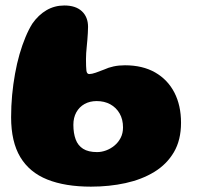

<svg xmlns="http://www.w3.org/2000/svg" viewBox="-20 -659 726 700"><path d="M311.5 21.5Q217.5 21.5 152.5 -4.5Q87.5 -30.5 54 -86.2Q20.5 -142 20.5 -231.5Q20.5 -272.5 24.2 -312.5Q28 -352.5 34.8 -390Q41.5 -427.5 51.2 -461.2Q61 -495 72.8 -523.2Q84.5 -551.5 98 -573Q120 -604.5 149.5 -621.8Q179 -639 214.5 -639Q256 -639 278.5 -618Q301 -597 301 -561Q301 -550 300.2 -538Q299.5 -526 298.5 -513.5Q297.5 -501 296.2 -488.8Q295 -476.5 294.2 -465.2Q293.5 -454 293.5 -444Q293.5 -414.5 295 -401.8Q296.5 -389 305.5 -389Q314.5 -389 329 -394Q343.5 -399 361 -406Q374.5 -412.5 393.8 -416.8Q413 -421 435.5 -421Q500 -421 545.8 -394.8Q591.5 -368.5 615.8 -321.5Q640 -274.5 640 -211.5Q640 -148.5 614 -104.2Q588 -60 542.5 -32.2Q497 -4.5 437.8 8.5Q378.5 21.5 311.5 21.5ZM334 -104.5Q350 -104.5 366.5 -110.5Q383 -116.5 397 -128Q411 -139.5 419.8 -156.2Q428.5 -173 428.5 -194.5Q428.5 -224 416 -245.5Q403.5 -267 382 -278.8Q360.5 -290.5 332.5 -290.5Q307.5 -290.5 288.2 -279.8Q269 -269 258.2 -249.5Q247.5 -230 247.5 -204Q247.5 -173.5 255.8 -151Q264 -128.5 283 -116.5Q302 -104.5 334 -104.5Z"/></svg>

Font: Gluten
Style: Bold
Weight: 700
Designer: Tyler Finck
Foundry: Etcetera Type Company
Version: Version 1.204